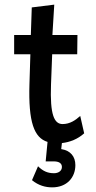

<svg xmlns="http://www.w3.org/2000/svg" viewBox="-20 -607 415 828"><path d="M205 201C269 201 305 158 305 105C305 68 284 42 244 36L247 10C282 6 315 -7 343 -32L326 -107C306 -89 282 -72 250 -72C214 -72 195 -111 200 -243L205 -373H313L314 -456H206L214 -587L117 -575L113 -456H41V-373H111L107 -244C102 -80 127 -13 185 5L177 89H212C234 89 247 97 247 113C247 130 232 140 213 140C187 140 166 132 144 110L118 170C146 193 176 201 205 201Z"/></svg>

Font: Inconsolata Condensed
Style: Bold
Weight: 700
Width: 3
Monospace: yes
Designer: Raph Levien, Cyreal, Brenton Simpson
Foundry: Raph Levien, Cyreal, Google
Version: Version 3.100